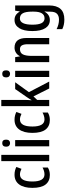

<svg xmlns="http://www.w3.org/2000/svg" viewBox="982 -1782 1040 3045"><g transform="rotate(-90 1502.5 -260.0)"><path d="M250 10Q151 10 98 -58Q45 -126 45 -267Q45 -402 99 -476Q153 -550 254 -550Q290 -550 321 -542Q352 -534 377 -521L347 -440Q325 -451 302.5 -457.5Q280 -464 258 -464Q146 -464 146 -267Q146 -75 258 -75Q287 -75 314.5 -83.5Q342 -92 368 -106V-22Q318 10 250 10Z M568 0H469V-760H568Z M755 -745Q810 -745 810 -683Q810 -652 795 -636.5Q780 -621 755 -621Q729 -621 713.5 -636.5Q698 -652 698 -683Q698 -714 713 -729.5Q728 -745 755 -745ZM803 -540V0H704V-540Z M1122 10Q1023 10 970 -58Q917 -126 917 -267Q917 -402 971 -476Q1025 -550 1126 -550Q1162 -550 1193 -542Q1224 -534 1249 -521L1219 -440Q1197 -451 1174.5 -457.5Q1152 -464 1130 -464Q1018 -464 1018 -267Q1018 -75 1130 -75Q1159 -75 1186.5 -83.5Q1214 -92 1240 -106V-22Q1190 10 1122 10Z M1440 -392Q1440 -365 1438.5 -336.5Q1437 -308 1434 -282H1438Q1447 -298 1459.5 -317.5Q1472 -337 1482 -352L1612 -540H1720L1563 -322L1731 0H1621L1496 -250L1440 -191V0H1341V-760H1440Z M1854 -745Q1909 -745 1909 -683Q1909 -652 1894 -636.5Q1879 -621 1854 -621Q1828 -621 1812.5 -636.5Q1797 -652 1797 -683Q1797 -714 1812 -729.5Q1827 -745 1854 -745ZM1902 -540V0H1803V-540Z M2269 -550Q2344 -550 2383 -503Q2422 -456 2422 -360V0H2323V-339Q2323 -401 2305 -432.5Q2287 -464 2245 -464Q2186 -464 2162 -418Q2138 -372 2138 -273V0H2039V-540H2118L2130 -467H2135Q2155 -507 2190.5 -528.5Q2226 -550 2269 -550Z M2708 -550Q2751 -550 2783 -530.5Q2815 -511 2839 -469H2844L2855 -540H2938V0Q2938 116 2884 178Q2830 240 2714 240Q2627 240 2562 207V117Q2636 155 2713 155Q2774 155 2806.5 123Q2839 91 2839 20V5Q2839 -11 2840 -32.5Q2841 -54 2843 -73H2839Q2793 10 2706 10Q2624 10 2578 -61.5Q2532 -133 2532 -268Q2532 -404 2579 -477Q2626 -550 2708 -550ZM2731 -465Q2682 -465 2657.5 -414Q2633 -363 2633 -266Q2633 -168 2658 -121Q2683 -74 2734 -74Q2840 -74 2840 -247V-272Q2840 -373 2814 -419Q2788 -465 2731 -465Z"/></g></svg>

Font: Noto Sans Khmer Condensed Medium
Style: Regular
Weight: 500
Width: 3
Designer: Danh Hong and the Monotype Design Team
Foundry: Monotype Imaging Inc.
Version: Version 2.004; ttfautohint (v1.8.4.7-5d5b)